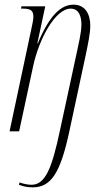

<svg xmlns="http://www.w3.org/2000/svg" viewBox="-20 -563 448 823"><path d="M121 240C201 240 240 173 277 1L347 -325C357 -373 367 -420 367 -453C367 -500 347 -543 295 -543C240 -543 191 -495 142 -377H140L174 -536H72L70 -526H80C115 -526 123 -515 123 -490C123 -479 120 -466 115 -442L21 0H62L122 -279C147 -396 217 -526 283 -526C322 -526 329 -485 329 -458C329 -422 315 -367 310 -342L237 -4C203 156 175 229 115 229C99 229 76 224 64 219L61 229C80 236 95 240 121 240Z"/></svg>

Font: Noto Serif Display ExtraCondensed ExtraLight
Style: Italic
Weight: 200
Width: 2
Italic angle: -12°
Designer: Monotype Design Team
Foundry: Monotype Imaging Inc.
Version: Version 2.009